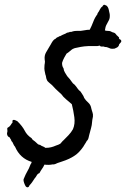

<svg xmlns="http://www.w3.org/2000/svg" viewBox="-20 -768 536 816"><path d="M425.8 -638.7Q431.2 -636.7 438.5 -636.7Q445.8 -636.7 450.2 -634.8Q454.1 -632.8 457 -631.3Q460 -629.9 464.8 -628.9Q468.8 -627.9 472.7 -622.6Q476.6 -616.7 478.5 -616.2Q486.8 -608.4 486.3 -607.9Q485.4 -606.9 485.4 -605.5Q487.8 -601.1 489.7 -600.6Q492.2 -600.1 494.1 -597.7Q498 -591.3 491.7 -585.9Q485.4 -580.1 485.4 -575.2Q481.9 -567.9 475.6 -565.4Q465.8 -560.1 462.9 -561Q460.9 -561.5 457 -560.5Q449.7 -560.5 441.4 -564.9Q433.6 -568.8 425.8 -568.4Q420.9 -571.3 414.1 -570.3Q406.7 -569.3 404.3 -574.2Q395.5 -571.3 381.3 -572.3Q368.2 -572.8 357.4 -572.3Q336.9 -571.3 323.7 -568.8Q310.5 -566.4 297.9 -563.5Q287.6 -560.1 283.7 -556.2Q281.2 -553.7 277.3 -550.8L270 -544.9Q267.6 -543 262.7 -540Q257.8 -532.2 252.4 -522Q247.1 -511.7 244.1 -502Q243.2 -498 244.6 -490.2Q246.1 -482.4 250 -477.5Q251 -467.8 255.9 -460Q260.7 -452.1 265.6 -444.3Q272.5 -437 277.1 -431.2Q281.7 -425.3 284.2 -421.4Q289.6 -412.6 296.9 -408.2Q300.3 -404.3 303.5 -400.4Q306.6 -396.5 309.1 -392.6Q314 -384.8 322.3 -378.9Q325.7 -372.6 330.6 -366.2Q335 -360.4 337.9 -351.6Q343.8 -341.8 355.5 -331.5Q365.7 -322.3 368.2 -306.6Q369.1 -302.7 370.4 -298.6Q371.6 -294.4 373 -290.5Q376 -282.7 375 -272.5Q371.6 -256.8 371.1 -247.1Q370.6 -236.8 367.2 -224.6Q366.2 -221.2 365.5 -218Q364.7 -214.8 363.8 -211.9Q363.3 -209 362.3 -205.8Q361.3 -202.6 360.4 -199.2Q359.4 -195.3 358.4 -191.2Q357.4 -187 356.4 -182.6Q354.5 -173.8 348.6 -168.9Q347.2 -166 345.5 -163.1Q343.8 -160.2 341.8 -157.2Q339.8 -154.3 337.9 -151.1Q335.9 -147.9 334 -144.5Q325.2 -131.8 315.4 -121.6Q305.7 -111.3 291 -102.5Q281.2 -96.7 273.9 -93.3Q266.6 -89.8 258.8 -86.9L242.2 -81.1Q237.8 -79.6 233.4 -78.1Q229 -76.7 224.6 -75.2L214.8 -70.8Q210 -68.8 203.1 -69.3Q195.8 -67.4 186 -67.4Q181.2 -67.4 177 -67.6Q172.9 -67.9 168.9 -68.4Q164.1 -57.6 158.2 -49.8Q153.3 -43 147.5 -32.2Q140.1 -29.8 136.2 -22.5Q131.8 -14.6 127.9 -10.7Q121.1 0 116.2 6.8Q111.3 13.7 105.5 19.5Q103.5 26.4 98.6 27.8Q93.8 29.3 88.9 23.4Q85.9 18.6 82.5 9.3Q79.1 0 80.1 -5.9Q89.4 -28.8 96.2 -40Q104 -53.2 107.4 -63.5Q110.4 -71.3 112.3 -73.2Q114.3 -75.2 114.3 -80.1Q65.4 -94.7 43.9 -144.5Q39.1 -149.4 36.1 -157.2Q33.2 -165.5 28.3 -168.9Q27.8 -174.3 25.4 -176.3Q23.9 -177.7 21.5 -183.6Q9.8 -188 9.8 -201.2Q12.7 -211.9 11.2 -216.3Q9.8 -221.2 11.7 -224.6Q21.5 -230 24.9 -235.8Q28.8 -242.7 33.2 -247.1Q32.2 -252.9 34.2 -257.8Q39.6 -259.8 44.4 -257.3L53.7 -252.9Q75.2 -231.9 85 -212.6Q94.7 -193.4 114.3 -180.7Q117.2 -174.3 123 -170.9Q128.4 -167.5 133.8 -162.1Q136.7 -159.2 140.6 -155.8Q144.5 -152.3 150.4 -152.3Q152.8 -150.4 155.5 -148.7Q158.2 -147 161.6 -146Q165 -145 167.7 -143.3Q170.4 -141.6 172.9 -139.6Q186.5 -139.6 196.8 -142.1Q207 -144.5 217.8 -149.4Q229 -152.8 236.3 -157.2Q239.3 -160.2 243.2 -165Q246.1 -168.9 250 -171.9Q260.7 -182.6 271.5 -193.8Q282.2 -205.1 290 -218.8Q299.8 -241.2 295.9 -270Q292 -298.8 285.2 -325.2Q279.3 -330.6 273.4 -335.4Q267.6 -340.3 261.7 -345.2Q248.5 -356 240.2 -368.2Q236.3 -371.1 231.4 -376Q223.6 -382.8 216.3 -390.1Q209 -397.5 201.2 -406.2Q195.8 -411.6 188.5 -417Q181.2 -422.4 178.7 -429.7Q176.3 -435.1 175.8 -440.4Q175.3 -445.8 172.9 -451.2Q170.9 -460 169.4 -468.3Q168 -476.6 168.9 -484.4Q168.9 -492.7 170.4 -499Q171.9 -506.3 169.9 -514.6Q168 -532.2 175.8 -545.4Q184.1 -558.6 190.4 -570.3Q192.9 -574.2 195.3 -578.4Q197.8 -582.5 199.7 -586.4Q204.1 -594.7 210.9 -600.6Q214.8 -601.6 217.3 -604.5Q218.8 -606.4 222.7 -609.4Q227.5 -609.4 229 -611.8Q230.5 -614.3 235.4 -614.3Q247.6 -621.1 253.4 -623Q259.3 -625 264.6 -628.9L272 -630.4Q275.9 -631.3 277.3 -632.8Q281.2 -631.8 284.2 -632.8Q287.1 -633.8 290 -634.8Q297.4 -636.7 305.7 -636.7H322.3Q332 -637.7 341.3 -639.6Q349.6 -641.6 361.3 -641.6Q369.6 -657.2 376.5 -675.8Q383.3 -693.8 393.6 -707Q394 -711.9 397.9 -716.3Q400.9 -719.7 403.3 -725.6Q408.7 -736.8 415 -740.2Q419.9 -749 424.3 -747.6Q428.7 -746.1 432.6 -744.1Q439.5 -738.3 441.9 -728Q444.3 -717.8 446.3 -708Q447.8 -692.9 443.4 -683.3Q439 -673.8 433.3 -664.3Q427.7 -654.8 425.8 -638.7Z"/></svg>

Font: Freehand
Style: Regular
Weight: 400
Designer: Danh Hong
Version: Version 8.001; ttfautohint (v1.8.3)